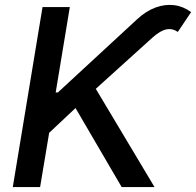

<svg xmlns="http://www.w3.org/2000/svg" viewBox="-20 -756 792 776"><path d="M31.7 0 151.9 -727.5H262.2L205.1 -382.3H213.9L534.7 -678.7Q570.8 -711.9 609.1 -725.8Q647.5 -739.7 684.1 -735.1Q720.7 -730.5 752.4 -707L698.7 -627Q676.8 -642.1 652.3 -637.2Q627.9 -632.3 596.7 -604.5L367.2 -397L604.5 0H471.7L285.2 -319.3L178.7 -219.2L142.1 0Z"/></svg>

Font: Inter 20pt Medium
Style: Italic
Weight: 500
Italic angle: -9.3988°
Version: Version 4.001;git-66647c0bb